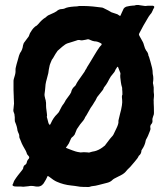

<svg xmlns="http://www.w3.org/2000/svg" viewBox="-20 -747 666 767"><path d="M594 -388V-380Q596 -367 595 -361Q593 -344 594 -341V-335Q595 -322 595 -295Q595 -289 592 -283Q588 -273 589 -266Q590 -259 586 -253Q578 -245 581 -235Q582 -231 579 -224Q577 -218 571 -204L567 -196Q566 -194 564 -190.5Q562 -187 562 -185Q559 -167 548 -151Q547 -150 545 -146Q545 -133 535 -125Q534 -124 534 -124Q534 -122 533 -122Q531 -116 518 -101L500 -80Q489 -70 481 -60Q473 -51 453 -42Q432 -32 429 -28Q421 -20 409 -17Q398 -14 374 -8Q362 -5 361 -5Q342 -3 339 -1Q337 0 333 0Q310 0 300 -1Q276 -5 264 -6Q234 -9 207 -21Q195 -26 175 -42Q169 -46 168 -39Q166 -33 154 -14Q143 1 123 -2Q106 -6 93 -3Q76 -1 73 -1Q70 -2 43 -2Q33 -2 30 -7V-9L33 -15Q36 -26 44 -36Q47 -41 68 -67Q73 -72 73 -78Q75 -86 81 -89Q86 -92 87 -98Q88 -106 95 -113Q99 -119 94 -124Q88 -130 87 -134Q86 -141 72 -164Q71 -166 69 -170Q68 -173 67 -174L61 -189Q57 -197 57 -200Q58 -208 53 -217Q52 -219 50 -225Q48 -242 41 -258Q39 -261 39 -268V-280Q38 -283 38 -289Q38 -290 37 -292.5Q36 -295 36 -296Q32 -303 34 -313Q34 -317 35 -323.5Q36 -330 36 -333Q36 -337 35.5 -345.5Q35 -354 35 -358V-361Q35 -365 34.5 -373.5Q34 -382 34 -387V-420Q33 -428 40 -448Q42 -456 42 -460Q42 -462 42 -468Q42 -474 43 -477Q45 -487 51 -507Q52 -510 53.5 -516Q55 -522 56 -525Q59 -533 60 -535Q70 -548 72 -566L75 -575Q89 -593 95 -602Q96 -604 98 -610Q100 -616 102 -618Q114 -639 127 -645L133 -651Q148 -669 160 -676Q164 -678 165 -680Q171 -686 180 -689Q201 -698 206 -702Q215 -711 229 -711Q232 -711 238 -713Q248 -719 277 -721Q289 -721 296 -723H298H317Q330 -723 352 -721Q374 -719 386 -717Q389 -717 393 -715Q396 -714 403 -710Q410 -706 413 -705Q415 -704 419 -701.5Q423 -699 425 -698Q429 -697 437 -694Q445 -691 449 -690L458 -684H461Q463 -689 466.5 -696.5Q470 -704 471 -706Q475 -720 492 -722Q496 -723 500 -723.5Q504 -724 509 -724.5Q514 -725 517 -725Q523 -727 526 -727H534Q535 -727 536.5 -726.5Q538 -726 539 -726L560 -723Q562 -723 565.5 -723.5Q569 -724 570 -724H591Q599 -722 595 -715Q591 -709 590 -705Q589 -704 587.5 -700Q586 -696 585 -695Q583 -693 580 -689Q577 -685 574.5 -681.5Q572 -678 570 -674Q567 -669 561 -658.5Q555 -648 553 -645Q541 -623 536 -613Q535 -611 535 -608Q536 -605 539 -600Q542 -595 543 -593Q553 -577 555 -567Q559 -552 564 -545Q572 -536 573 -525Q573 -523 575 -521Q577 -514 581 -500.5Q585 -487 587.5 -476Q590 -465 590 -454Q590 -450 591 -448Q594 -433 591 -417Q591 -412 592 -410Q595 -397 594 -388ZM234 -332Q235 -333 236.5 -336Q238 -339 239 -340Q242 -347 247 -353Q263 -374 264 -378Q267 -393 278 -402Q282 -405 284 -410Q287 -418 309 -448Q310 -450 313.5 -454.5Q317 -459 318 -461Q319 -463 321 -467Q323 -471 325 -473Q327 -478 333 -487Q339 -496 341 -500Q343 -503 356 -525Q369 -547 377 -558Q378 -560 381 -563Q384 -566 385 -567Q388 -572 383 -574Q370 -582 357 -582Q347 -584 344 -586Q334 -591 330 -590Q323 -588 309 -586H303Q293 -589 285 -585Q268 -580 263 -578Q247 -574 240 -569Q232 -564 210 -544Q210 -543 208 -541Q206 -539 206 -538Q204 -536 196 -522Q195 -520 192 -515Q189 -510 187 -508Q186 -506 184.5 -502Q183 -498 182 -496Q178 -487 177 -479Q175 -471 173 -455Q168 -435 166 -428Q164 -422 162 -410Q160 -384 158 -372Q157 -365 161 -351Q163 -347 163 -342Q164 -339 164 -333Q164 -327 164 -324Q164 -317 166 -303.5Q168 -290 168 -283H167Q167 -281 167.5 -278Q168 -275 169 -273Q170 -269 174 -254Q177 -251 179 -247Q180 -248 183 -254Q193 -277 208 -291Q213 -296 215 -299Q228 -326 234 -332ZM468 -347Q466 -362 468 -367Q469 -368 469 -370Q469 -383 468 -390V-396Q464 -409 463 -418Q459 -442 461 -451V-455Q455 -471 452 -478Q451 -482 448 -479Q447 -477 444.5 -473.5Q442 -470 441 -468Q440 -464 437 -459.5Q434 -455 429.5 -450Q425 -445 423 -442Q422 -440 420 -437Q418 -434 417 -432Q409 -416 404 -409L395 -397Q393 -391 391 -388Q390 -386 368 -359L365 -353Q364 -350 361.5 -346Q359 -342 357 -339Q355 -335 350 -327.5Q345 -320 342 -316Q339 -311 333.5 -301Q328 -291 325 -286Q319 -278 319 -276Q316 -268 300 -250Q298 -247 293.5 -240.5Q289 -234 287 -231Q281 -217 278 -209Q274 -205 272 -202Q265 -197 264 -194Q263 -192 255 -174L249 -165Q248 -163 246 -161Q244 -159 243 -157Q244 -156 247 -155Q250 -154 252 -153Q272 -145 282 -142Q288 -140 302 -138Q304 -138 308 -138.5Q312 -139 315 -139Q318 -139 324.5 -138.5Q331 -138 334 -138V-137Q340 -139 348 -141Q360 -143 365 -145Q382 -151 398 -165Q400 -165 400 -167Q402 -169 419 -192Q423 -196 425 -199Q431 -205 433 -209Q435 -213 439 -221.5Q443 -230 445 -234Q455 -254 453 -264Q453 -267 454 -269Q458 -285 460 -294Q464 -307 467 -326Q469 -340 468 -347Z"/></svg>

Font: Gutenberg Clean
Style: Regular
Weight: 400
Designer: Nicola Manzari, Bruno Pierini
Foundry: Unio | Creative Solutions
Version: Version 1.001;PS 001.001;hotconv 1.0.88;makeotf.lib2.5.64775